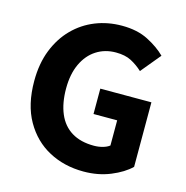

<svg xmlns="http://www.w3.org/2000/svg" viewBox="-112 -861 949 980"><g transform="rotate(15 362.5 -371.0)"><path d="M415 14Q313 14 231.5 -29.5Q150 -73 101.5 -158Q53 -243 53 -368Q53 -460 81.5 -532Q110 -604 159.5 -654Q209 -704 274 -730Q339 -756 414 -756Q495 -756 552.5 -726.5Q610 -697 647 -660L561 -556Q533 -582 500.5 -599Q468 -616 419 -616Q361 -616 316 -587Q271 -558 245.5 -503.5Q220 -449 220 -373Q220 -296 243.5 -240.5Q267 -185 314.5 -156Q362 -127 432 -127Q456 -127 478 -133Q500 -139 514 -150V-283H389V-417H659V-76Q621 -39 556.5 -12.5Q492 14 415 14Z"/></g></svg>

Font: Noto Sans JP Thin ExtraBold
Style: Regular
Weight: 800
Version: Version 2.004-H2;hotconv 1.0.118;makeotfexe 2.5.65603